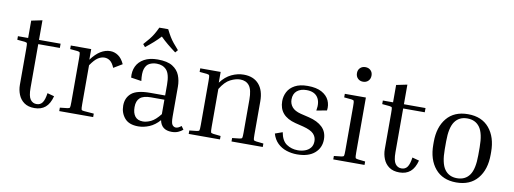

<svg xmlns="http://www.w3.org/2000/svg" viewBox="-60 -1079 3818 1427"><g transform="rotate(10 1849.0 -365.0)"><path d="M365 -102Q350 -44 318 -17Q286 10 236 10Q188 10 158 -11.5Q128 -33 114 -68Q100 -103 100 -141V-414Q100 -449 97.5 -455Q95 -461 78 -463L23 -468V-495H100V-626L182 -643V-495H345V-463H182V-133Q182 -70 199.5 -46Q217 -22 246 -22Q275 -22 290.5 -44Q306 -66 313 -116Z M422 -468V-495H576V-415Q611 -462 646.5 -483.5Q682 -505 719 -505Q751 -505 779 -486Q807 -467 826 -425L761 -386Q746 -422 727 -436Q708 -450 685 -450Q660 -450 635.5 -434Q611 -418 581 -374V-81Q581 -46 584 -39.5Q587 -33 603 -32L678 -26V0H422V-26L477 -32Q493 -34 496 -40Q499 -46 499 -81V-414Q499 -449 496 -455Q493 -461 477 -463Z M1271 7Q1193 7 1179 -65Q1144 -25 1102 -7.5Q1060 10 1019 10Q949 10 916 -29Q883 -68 883 -123Q883 -182 923.5 -216.5Q964 -251 1064 -251H1177V-332Q1177 -412 1149.5 -442.5Q1122 -473 1075 -473Q1045 -473 1021 -461Q997 -449 986.5 -417.5Q976 -386 984 -326L905 -338Q900 -385 917.5 -422.5Q935 -460 975.5 -482.5Q1016 -505 1077 -505Q1150 -505 1189 -480.5Q1228 -456 1243.5 -417Q1259 -378 1259 -332V-107Q1259 -56 1270.5 -43Q1282 -30 1296 -30Q1305 -30 1315 -34.5Q1325 -39 1337 -49L1355 -24Q1340 -11 1319.5 -2Q1299 7 1271 7ZM1047 -32Q1075 -32 1107.5 -47.5Q1140 -63 1177 -110V-219H1075Q1019 -219 993.5 -196.5Q968 -174 968 -127Q968 -82 987.5 -57Q1007 -32 1047 -32ZM1212 -599 1195 -579Q1161 -604 1131.5 -628.5Q1102 -653 1077 -678Q1054 -653 1026.5 -628.5Q999 -604 967 -579L950 -599Q974 -626 990 -645.5Q1006 -665 1019 -686.5Q1032 -708 1047 -740H1114Q1130 -708 1143 -686.5Q1156 -665 1172 -645.5Q1188 -626 1212 -599Z M1958 -26V0H1722V-26L1777 -32Q1793 -34 1796 -40Q1799 -46 1799 -81V-330Q1799 -404 1775 -434.5Q1751 -465 1706 -465Q1673 -465 1633 -445Q1593 -425 1558 -367V-81Q1558 -46 1561 -40Q1564 -34 1580 -32L1635 -26V0H1399V-26L1454 -32Q1470 -34 1473 -40Q1476 -46 1476 -81V-414Q1476 -449 1473 -455Q1470 -461 1454 -463L1399 -468V-495H1553V-414Q1589 -462 1634.5 -483.5Q1680 -505 1726 -505Q1800 -505 1840.5 -459.5Q1881 -414 1881 -331V-81Q1881 -46 1884 -40Q1887 -34 1903 -32Z M2227 -202 2166 -217Q2041 -249 2041 -361Q2041 -398 2058 -431Q2075 -464 2112.5 -484.5Q2150 -505 2209 -505Q2275 -505 2315 -483Q2355 -461 2371 -426Q2387 -391 2381 -350L2303 -336Q2315 -401 2289.5 -437Q2264 -473 2206 -473Q2161 -473 2134 -450.5Q2107 -428 2107 -385Q2107 -353 2127 -328.5Q2147 -304 2194 -292L2257 -277Q2323 -261 2359.5 -226Q2396 -191 2396 -134Q2396 -70 2349.5 -30Q2303 10 2217 10Q2176 10 2137.5 -2.5Q2099 -15 2070.5 -42.5Q2042 -70 2029 -114L2085 -134Q2096 -71 2133 -46Q2170 -21 2218 -21Q2246 -21 2271.5 -30Q2297 -39 2313 -58.5Q2329 -78 2329 -109Q2329 -141 2307 -164Q2285 -187 2227 -202Z M2607 -607Q2583 -607 2567.5 -622.5Q2552 -638 2552 -663Q2552 -687 2567.5 -702Q2583 -717 2607 -717Q2631 -717 2646.5 -702Q2662 -687 2662 -663Q2662 -638 2646.5 -622.5Q2631 -607 2607 -607ZM2490 -468V-495H2649V-81Q2649 -46 2652 -40Q2655 -34 2671 -32L2726 -26V0H2490V-26L2545 -32Q2561 -34 2564 -40Q2567 -46 2567 -81V-414Q2567 -449 2564 -455Q2561 -461 2545 -463Z M3119 -102Q3104 -44 3072 -17Q3040 10 2990 10Q2942 10 2912 -11.5Q2882 -33 2868 -68Q2854 -103 2854 -141V-414Q2854 -449 2851.5 -455Q2849 -461 2832 -463L2777 -468V-495H2854V-626L2936 -643V-495H3099V-463H2936V-133Q2936 -70 2953.5 -46Q2971 -22 3000 -22Q3029 -22 3044.5 -44Q3060 -66 3067 -116Z M3636 -258V-238Q3636 -125 3579.5 -57.5Q3523 10 3419 10Q3316 10 3259.5 -57.5Q3203 -125 3203 -238V-258Q3203 -370 3259 -437.5Q3315 -505 3419 -505Q3523 -505 3579.5 -437.5Q3636 -370 3636 -258ZM3546 -278Q3546 -382 3513.5 -427.5Q3481 -473 3419 -473Q3358 -473 3325.5 -427.5Q3293 -382 3293 -278V-218Q3293 -113 3325.5 -67.5Q3358 -22 3419 -22Q3481 -22 3513.5 -67.5Q3546 -113 3546 -218Z"/></g></svg>

Font: Inria Serif
Style: Regular
Weight: 400
Designer: Black Foundry Team
Foundry: Black Foundry
Version: Version 1.000; ttfautohint (v1.8.3)